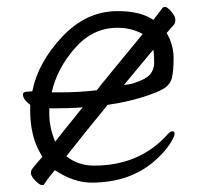

<svg xmlns="http://www.w3.org/2000/svg" viewBox="-20 -513 583 553"><path d="M244 13Q192 13 138 -23Q123 -5 118 2L107 18Q107 20 100.5 20Q94 20 81.5 7Q69 -6 69 -14Q69 -22 73 -27L86 -43Q88 -45 102 -61Q95 -73 90 -83Q67 -130 67 -195V-211Q46 -227 46 -241Q46 -249 60 -249Q61 -249 73 -250Q89 -332 158.5 -406.5Q228 -481 319 -481Q379 -481 415 -460Q417 -458 422 -456Q446 -487 448 -490Q450 -493 456 -493Q462 -493 473.5 -479.5Q485 -466 485 -456.5Q485 -447 481.5 -442.5Q478 -438 471 -431Q470 -429 460 -418Q480 -384 480 -345.5Q480 -307 475 -288Q470 -269 451 -257.5Q432 -246 388.5 -232.5Q345 -219 290 -211Q215 -119 171 -63Q205 -36 251 -36Q379 -36 459 -122Q470 -135 476.5 -135Q483 -135 483 -127.5Q483 -120 469 -98Q455 -76 426 -50Q354 13 244 13ZM207 -203Q175 -201 140 -201H122V-186Q122 -145 139 -105Q171 -146 211 -195L218 -204ZM391 -415Q359 -433 318 -433Q247 -433 195.5 -374Q144 -315 129 -247H135H155Q207 -247 259 -253Q261 -257 301 -305.5Q341 -354 391 -415ZM350 -270Q357 -271 364 -273Q401 -285 412.5 -299Q424 -313 424 -331.5Q424 -350 423 -359L422 -370L414 -361Q386 -328 345 -278L337 -268Z"/></svg>

Font: LXGW WenKai Lite Light
Style: Regular
Weight: 300
Designer: LXGW / Fontworks Inc.
Foundry: LXGW / Fontworks Inc.
Version: Version 1.511; March 25, 2025